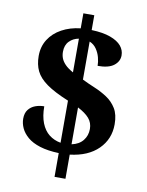

<svg xmlns="http://www.w3.org/2000/svg" viewBox="-92 -825 743 970"><g transform="rotate(10 279.5 -340.5)"><path d="M256 -43Q199 -45 159 -57.5Q119 -70 95 -90.5Q71 -111 60 -135Q49 -159 49 -183Q49 -212 62.5 -229.5Q76 -247 97.5 -255Q119 -263 143 -263Q143 -213 157 -177.5Q171 -142 196.5 -122Q222 -102 256 -96V-312Q183 -342 143 -370.5Q103 -399 87 -432Q71 -465 71 -509Q71 -557 94.5 -594Q118 -631 160 -654Q202 -677 256 -683V-760H312V-684Q371 -682 409 -668Q447 -654 465 -632.5Q483 -611 483 -584Q483 -553 456 -532Q429 -511 373 -511Q373 -531 367 -554Q361 -577 347.5 -596.5Q334 -616 312 -625V-430Q342 -415 376 -401Q410 -387 440.5 -367Q471 -347 490 -316Q509 -285 509 -235Q509 -159 457 -107.5Q405 -56 312 -45V79H256ZM312 -98Q350 -106 370 -131Q390 -156 390 -190Q390 -222 370.5 -244.5Q351 -267 312 -287ZM256 -630Q227 -625 207.5 -605Q188 -585 188 -551Q188 -533 194 -517.5Q200 -502 214.5 -487Q229 -472 256 -457Z"/></g></svg>

Font: Noto Serif Gujarati
Style: Regular
Weight: 400
Designer: Universal Thirst, Indian Type Foundry and the Monotype Design Team
Foundry: Monotype Imaging Inc.
Version: Version 2.102